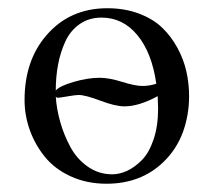

<svg xmlns="http://www.w3.org/2000/svg" viewBox="-20 -439 522 469"><path d="M40 -194.8Q40 -290.5 92.8 -352.1Q149.9 -418.9 242.2 -418.9Q284.2 -418.9 318.8 -406Q353.5 -393.1 375.7 -371.8Q397.9 -350.6 413.3 -322.3Q428.7 -293.9 435.3 -264.4Q441.9 -234.9 441.9 -204.1Q441.9 -158.2 426.8 -116.2Q411.1 -74.2 379.9 -43.9Q324.7 9.8 240.2 9.8Q191.9 9.8 152.6 -8.3Q113.3 -26.4 89.4 -56.2Q65.4 -85.9 52.7 -121.6Q40 -157.2 40 -194.8ZM365.2 -204.1Q319.3 -179.2 284.2 -179.2Q261.7 -179.2 225.1 -193.1Q188.5 -207 171.9 -207Q165 -207 145 -203.6Q125 -200.2 122.1 -200.2Q117.7 -200.2 116.2 -203.1Q118.2 -172.9 127 -141.6Q135.7 -110.4 151.6 -80.6Q167.5 -50.8 194.3 -32Q221.2 -13.2 253.9 -13.2Q272 -13.2 290.5 -21.7Q309.1 -30.3 326.7 -48.1Q344.2 -65.9 355.2 -98.6Q366.2 -131.3 366.2 -173.8Q366.2 -184.6 365.2 -204.1ZM361.8 -234.4Q351.1 -310.1 315.7 -353Q280.3 -396 228 -396Q197.3 -396 174.6 -380.1Q151.9 -364.3 139.6 -337.6Q127.4 -311 121.8 -281Q116.2 -251 116.2 -217.8Q124.5 -228.5 159.4 -238.8Q194.3 -249 223.1 -249Q246.6 -249 278.3 -239Q310.1 -229 328.1 -229Q344.7 -229 361.8 -234.4Z"/></svg>

Font: Linux Libertine Display G
Style: Regular
Weight: 400
Designer: Philipp H. Poll
Foundry: Philipp H. Poll
Version: Version 5.0.9